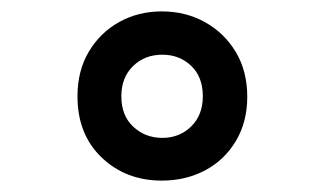

<svg xmlns="http://www.w3.org/2000/svg" viewBox="-20 -744 570 337"><path d="M264 -427Q201 -427 158.5 -467.5Q116 -508 116 -575Q116 -620 136 -653.5Q156 -687 189.5 -705.5Q223 -724 264 -724Q306 -724 340 -705Q374 -686 394 -652.5Q414 -619 414 -574Q414 -530 394 -496.5Q374 -463 340 -445Q306 -427 264 -427ZM265 -502Q295 -502 315.5 -522Q336 -542 336 -575Q336 -609 315.5 -628.5Q295 -648 265 -648Q234 -648 213.5 -628Q193 -608 193 -575Q193 -541 214 -521.5Q235 -502 265 -502Z"/></svg>

Font: Noto Sans Mono Condensed
Style: Bold
Weight: 700
Width: 3
Designer: Monotype Design Team
Foundry: Monotype Imaging Inc.
Version: Version 2.014